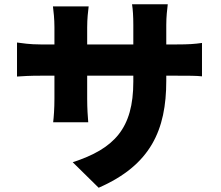

<svg xmlns="http://www.w3.org/2000/svg" viewBox="-20 -823 1040 903"><path d="M762 -614V-706C762 -745 766 -777 769 -803H601C605 -778 607 -745 607 -706V-614H390V-694C390 -735 394 -769 397 -793H229C232 -769 236 -734 236 -695V-614H171C119 -614 83 -620 60 -623V-463C89 -465 119 -467 171 -467H236V-359C236 -312 233 -273 230 -248H395C393 -273 390 -312 390 -359V-467H607V-439C607 -219 518 -124 322 -60L444 60C689 -47 762 -212 762 -443V-467H812C867 -467 902 -467 930 -464V-621C895 -616 867 -614 811 -614Z"/></svg>

Font: Noto Sans Korean Black
Style: Bold
Weight: 900
Designer: Ryoko NISHIZUKA (kana & ideographs); Paul D. Hunt (Latin, Greek & Cyrillic); Wenlong ZHANG (bopomofo); Sandoll Communica
Foundry: Adobe Systems Incorporated
Version: Version 1.000;PS 1;hotconv 1.0.78;makeotf.lib2.5.61930